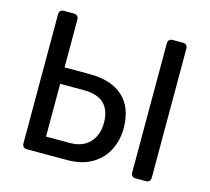

<svg xmlns="http://www.w3.org/2000/svg" viewBox="-101 -819 1025 938"><g transform="rotate(15 411.5 -350.0)"><path d="M110 0Q99 0 93 -6.5Q87 -13 87 -23V-677Q87 -687 93 -693.5Q99 -700 110 -700H161Q172 -700 178.5 -693.5Q185 -687 185 -677V-434H313Q422 -434 481.5 -379.5Q541 -325 541 -220Q541 -163 516.5 -112.5Q492 -62 441 -31Q390 0 313 0ZM185 -84H305Q370 -84 405.5 -122Q441 -160 441 -222Q441 -286 407 -318.5Q373 -351 305 -351H185ZM660 0Q649 0 643 -6.5Q637 -13 637 -23V-677Q637 -687 643 -693.5Q649 -700 660 -700H713Q724 -700 730 -693.5Q736 -687 736 -677V-23Q736 -13 730 -6.5Q724 0 713 0Z"/></g></svg>

Font: DVN-Rubik
Style: Regular
Weight: 400
Designer: Hubert and Fischer
Foundry: Hubert & Fischer
Version: Version 2.102